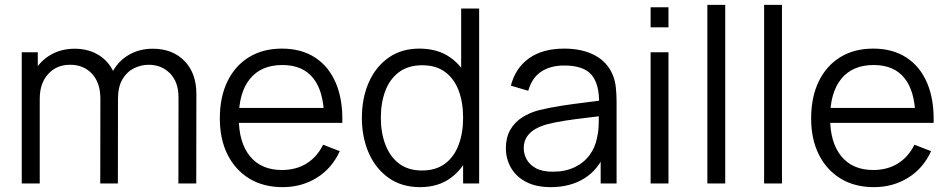

<svg xmlns="http://www.w3.org/2000/svg" viewBox="-20 -755 3902 790"><path d="M714 0 714.5 -354.5Q714.5 -417 679.8 -452.8Q645 -488.5 591.5 -488.5Q561 -488.5 532 -474.5Q503 -460.5 484.2 -429.5Q465.5 -398.5 465.5 -348.5L422 -361Q420.5 -419 444.8 -462.5Q469 -506 511.8 -530.2Q554.5 -554.5 608.5 -554.5Q690 -554.5 739 -504.2Q788 -454 788 -368.5L787.5 0ZM69.5 0V-540H135.5V-407H143.5V0ZM392.5 0 393 -349.5Q393 -414 358.8 -451.2Q324.5 -488.5 268.5 -488.5Q212.5 -488.5 178 -450.2Q143.5 -412 143.5 -348.5L99.5 -372.5Q99.5 -424.5 124 -465.8Q148.5 -507 191 -530.8Q233.5 -554.5 287.5 -554.5Q339 -554.5 379.2 -532.5Q419.5 -510.5 442.5 -468.5Q465.5 -426.5 465.5 -366.5L465 0Z M1143 15Q1064 15 1006.2 -20Q948.5 -55 916.5 -118.5Q884.5 -182 884.5 -267.5Q884.5 -356 916 -420.5Q947.5 -485 1004.8 -520Q1062 -555 1140 -555Q1220 -555 1276.5 -518.2Q1333 -481.5 1362 -413Q1391 -344.5 1388.5 -249.5H1313.5V-275.5Q1311.5 -380.5 1268.2 -434Q1225 -487.5 1142 -487.5Q1055 -487.5 1008.8 -431Q962.5 -374.5 962.5 -270Q962.5 -168 1008.8 -111.8Q1055 -55.5 1140 -55.5Q1198 -55.5 1241.2 -82.2Q1284.5 -109 1309.5 -159.5L1378 -133Q1346 -62.5 1283.8 -23.8Q1221.5 15 1143 15ZM936.5 -249.5V-311H1349V-249.5Z M1708.5 15Q1633 15 1579.5 -22.8Q1526 -60.5 1497.5 -125Q1469 -189.5 1469 -270.5Q1469 -351 1497.2 -415.5Q1525.5 -480 1578.5 -517.5Q1631.5 -555 1705.5 -555Q1781.5 -555 1833.5 -518Q1885.5 -481 1912.2 -416.8Q1939 -352.5 1939 -270.5Q1939 -190 1912.5 -125.2Q1886 -60.5 1834.5 -22.8Q1783 15 1708.5 15ZM1716 -53.5Q1773.5 -53.5 1811 -81.5Q1848.5 -109.5 1867 -158.8Q1885.5 -208 1885.5 -270.5Q1885.5 -334 1867 -382.8Q1848.5 -431.5 1811.2 -459Q1774 -486.5 1717.5 -486.5Q1659.5 -486.5 1621.5 -458Q1583.5 -429.5 1565.2 -380.5Q1547 -331.5 1547 -270.5Q1547 -209 1565.8 -159.8Q1584.5 -110.5 1622 -82Q1659.5 -53.5 1716 -53.5ZM1885.5 0V-406.5H1877.5V-720H1951.5V0Z M2246 15Q2185 15 2143.8 -7Q2102.5 -29 2082 -65.5Q2061.5 -102 2061.5 -145Q2061.5 -189 2079.2 -220.2Q2097 -251.5 2127.8 -271.5Q2158.5 -291.5 2199 -302Q2240 -312 2289.8 -319.8Q2339.5 -327.5 2387.2 -333.2Q2435 -339 2471 -344.5L2445 -328.5Q2446.5 -408.5 2414 -447Q2381.5 -485.5 2301 -485.5Q2245.5 -485.5 2207.2 -460.5Q2169 -435.5 2153.5 -381.5L2082 -402.5Q2100.5 -475 2156.5 -515Q2212.5 -555 2302 -555Q2376 -555 2427.8 -527.2Q2479.5 -499.5 2501 -447Q2511 -423.5 2514 -394.5Q2517 -365.5 2517 -335.5V0H2451.5V-135.5L2470.5 -127.5Q2443 -58 2385 -21.5Q2327 15 2246 15ZM2254.5 -48.5Q2306 -48.5 2344.5 -67Q2383 -85.5 2406.5 -117.8Q2430 -150 2437 -190.5Q2443 -216.5 2443.5 -247.8Q2444 -279 2444 -294.5L2472 -280Q2434.5 -275 2390.8 -270Q2347 -265 2304.8 -258.5Q2262.5 -252 2228.5 -243Q2205.5 -236.5 2184 -224.8Q2162.5 -213 2148.8 -193.5Q2135 -174 2135 -145Q2135 -121.5 2146.8 -99.5Q2158.5 -77.5 2184.8 -63Q2211 -48.5 2254.5 -48.5Z M2657 -642.5V-725H2730.5V-642.5ZM2657 0V-540H2730.5V0Z M2890.5 0V-735H2964V0Z M3124 0V-735H3197.5V0Z M3576 15Q3497 15 3439.2 -20Q3381.5 -55 3349.5 -118.5Q3317.5 -182 3317.5 -267.5Q3317.5 -356 3349 -420.5Q3380.5 -485 3437.8 -520Q3495 -555 3573 -555Q3653 -555 3709.5 -518.2Q3766 -481.5 3795 -413Q3824 -344.5 3821.5 -249.5H3746.5V-275.5Q3744.5 -380.5 3701.2 -434Q3658 -487.5 3575 -487.5Q3488 -487.5 3441.8 -431Q3395.5 -374.5 3395.5 -270Q3395.5 -168 3441.8 -111.8Q3488 -55.5 3573 -55.5Q3631 -55.5 3674.2 -82.2Q3717.5 -109 3742.5 -159.5L3811 -133Q3779 -62.5 3716.8 -23.8Q3654.5 15 3576 15ZM3369.5 -249.5V-311H3782V-249.5Z"/></svg>

Font: Manrope ExtraLight
Style: Regular
Weight: 400
Version: Version 4.504